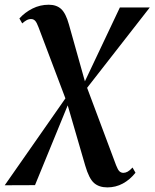

<svg xmlns="http://www.w3.org/2000/svg" viewBox="-75 -544 654 812"><path d="M379 248.5Q344 248.5 322.8 230Q301.5 211.5 285.5 156.5L209 -106.5L203.5 -123L88 -428.5Q80.5 -449 73.5 -456.2Q66.5 -463.5 56.5 -463.5Q46 -463.5 36.5 -458Q27 -452.5 19 -445L7 -466Q30 -491.5 62.2 -507.8Q94.5 -524 131 -524Q164 -524 183.8 -505.8Q203.5 -487.5 216.5 -440.5L286.5 -191.5L291 -179L416 155Q423.5 174.5 430.5 180.8Q437.5 187 447 187Q455.5 187 464.8 182Q474 177 485.5 164.5L498 186.5Q474.5 216 444.5 232.2Q414.5 248.5 379 248.5ZM-55 239.5 209 -138.5 275.5 -182 432 -512.5H558.5L284 -160.5L217.5 -113.5L73 239Z"/></svg>

Font: Merriweather 120pt SemiBold
Style: Italic
Weight: 600
Italic angle: -7.8°
Version: Version 2.101